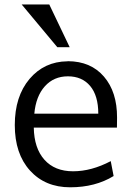

<svg xmlns="http://www.w3.org/2000/svg" viewBox="-20 -817 581 849"><path d="M45.4 0ZM131.8 -314.5H414.6Q414.6 -394 378.7 -436.8Q342.8 -479.5 280.3 -479.5Q217.8 -479.5 178.2 -435.3Q138.7 -391.1 131.8 -314.5ZM497.6 -296.9 497.1 -252.9H129.4Q130.9 -161.6 176.5 -110.6Q222.2 -59.6 303.2 -59.6Q384.3 -59.6 469.7 -104.5L482.4 -38.6Q400.9 11.2 290.3 11.2Q179.7 11.2 112.5 -63Q45.4 -137.2 45.4 -263.9Q45.4 -390.6 110.4 -467.8Q175.8 -544.9 278.3 -545.9Q279.3 -545.9 280.3 -546.4Q381.8 -545.9 439.9 -478Q498 -410.2 497.6 -296.9ZM233.4 -608.4 75.7 -797.4H197.8L288.1 -608.4Z"/></svg>

Font: Oxygen
Style: Normal
Weight: 400
Designer: Vernon Adams
Foundry: Vernon Adams
Version: Version Release 0.2.2 webfont; ttfautohint (v0.8.52-bc40) -l